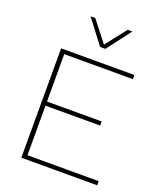

<svg xmlns="http://www.w3.org/2000/svg" viewBox="-160 -988 912 1089"><g transform="rotate(20 296.5 -444.0)"><path d="M448 -888 338 -743H306L196 -888H224L322 -763L420 -888ZM101 0V-660H543V-635H129V-349H459V-324H129V-25H559V0Z"/></g></svg>

Font: Elaine Sans ExtraLight
Style: Regular
Weight: 275
Designer: Wei Huang
Foundry: Wei Huang
Version: Version 2.001;December 24, 2019;FontCreator 12.0.0.2547 64-b